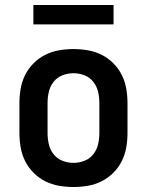

<svg xmlns="http://www.w3.org/2000/svg" viewBox="-20 -739 590 771"><path d="M275 12Q246 12 217 7Q188 2 162 -11Q136 -24 115 -45Q94 -66 81 -92Q68 -118 63 -147Q58 -176 58 -205V-325Q58 -354 63 -383Q68 -412 81 -438Q94 -464 115 -485Q136 -506 162 -519Q188 -532 217 -537Q246 -542 275 -542Q304 -542 333 -537Q362 -532 388 -519Q414 -506 435 -485Q456 -464 469 -438Q482 -412 487 -383Q492 -354 492 -325V-205Q492 -176 487 -147Q482 -118 469 -92Q456 -66 435 -45Q414 -24 388 -11Q362 2 333 7Q304 12 275 12ZM275 -85Q298 -85 319.5 -93.5Q341 -102 355 -120Q369 -138 374 -160Q379 -182 379 -205V-325Q379 -348 374 -370Q369 -392 355 -410Q341 -428 319.5 -436.5Q298 -445 275 -445Q252 -445 230.5 -436.5Q209 -428 195 -410Q181 -392 176 -370Q171 -348 171 -325V-205Q171 -182 176 -160Q181 -138 195 -120Q209 -102 230.5 -93.5Q252 -85 275 -85ZM436 -641H114V-719H436Z"/></svg>

Font: Lode Term
Style: Bold
Weight: 700
Monospace: yes
Designer: Belleve Invis
Foundry: Belleve Invis
Version: Version 29.2.0